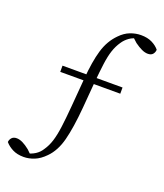

<svg xmlns="http://www.w3.org/2000/svg" viewBox="-173 -812 872 1019"><g transform="rotate(20 263.5 -302.5)"><path d="M81 108Q44 108 18 94.5Q-8 81 -24 62Q-23 48 -13.5 37.5Q-4 27 14 27Q30 27 48.5 36Q67 45 88 62L121 94L72 87L86 85Q145 73 171 30Q189 4 199.5 -29.5Q210 -63 216.5 -112Q223 -161 229 -233L242 -391Q250 -492 269 -556Q288 -620 331 -663Q357 -690 387 -701.5Q417 -713 447 -713Q484 -713 510 -700Q536 -687 551 -668Q550 -653 541 -642.5Q532 -632 513 -632Q497 -632 478.5 -640.5Q460 -649 438 -665L404 -696L454 -692L441 -690Q412 -686 391 -671Q370 -656 357 -636Q339 -610 328.5 -578Q318 -546 312 -501Q306 -456 300 -390L288 -245Q278 -129 259.5 -58Q241 13 200 54Q171 84 140.5 96Q110 108 81 108ZM110 -383V-418H449V-383Z"/></g></svg>

Font: Noto Serif TC
Style: Regular
Weight: 200
Designer: Ryoko NISHIZUKA 西塚涼子 (kana & ideographs); Frank Grießhammer (Latin, Greek & Cyrillic); Wenlong ZHANG 张文龙 (bopomofo); San
Foundry: Adobe
Version: Version 2.001;hotconv 1.1.0;makeotfexe 2.6.0